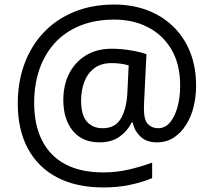

<svg xmlns="http://www.w3.org/2000/svg" viewBox="-20 -734 939 843"><path d="M841 -357Q841 -311 830.5 -267Q820 -223 798 -187.5Q776 -152 744 -130.5Q712 -109 668 -109Q622 -109 595.5 -135.5Q569 -162 563 -196H558Q540 -159 505 -134Q470 -109 417 -109Q341 -109 299.5 -160Q258 -211 258 -295Q258 -361 284 -411.5Q310 -462 357.5 -491Q405 -520 470 -520Q514 -520 556.5 -512.5Q599 -505 623 -496L613 -293Q612 -275 612 -267.5Q612 -260 612 -257Q612 -205 630.5 -188Q649 -171 674 -171Q705 -171 726.5 -196.5Q748 -222 759.5 -264.5Q771 -307 771 -358Q771 -451 733.5 -515.5Q696 -580 630.5 -614Q565 -648 482 -648Q397 -648 331 -621Q265 -594 220.5 -545Q176 -496 153 -429.5Q130 -363 130 -283Q130 -185 165 -116.5Q200 -48 267.5 -12.5Q335 23 433 23Q494 23 549.5 9.5Q605 -4 648 -20V48Q605 66 551.5 77.5Q498 89 433 89Q315 89 231 45Q147 1 102.5 -81.5Q58 -164 58 -280Q58 -373 87 -452.5Q116 -532 171 -590.5Q226 -649 304.5 -681.5Q383 -714 482 -714Q560 -714 625.5 -689.5Q691 -665 739.5 -618.5Q788 -572 814.5 -506Q841 -440 841 -357ZM336 -293Q336 -229 361.5 -200Q387 -171 430 -171Q486 -171 510.5 -213Q535 -255 539 -322L545 -447Q532 -451 512 -454Q492 -457 471 -457Q422 -457 392 -433Q362 -409 349 -371.5Q336 -334 336 -293Z"/></svg>

Font: Noto Sans Myanmar
Style: Regular
Weight: 400
Designer: Monotype Design Team
Foundry: Monotype Imaging Inc.
Version: Version 2.107